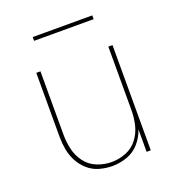

<svg xmlns="http://www.w3.org/2000/svg" viewBox="-128 -798 833 909"><g transform="rotate(-20 288.0 -343.5)"><path d="M285 8Q323 8 359.5 -5Q396 -18 421.5 -47.5Q447 -77 459 -113V0H480V-530H459V-210Q459 -173 450.5 -136.5Q442 -100 419 -69.5Q396 -39 360.5 -25Q325 -11 288 -11Q251 -11 215.5 -25Q180 -39 157 -69.5Q134 -100 125.5 -136.5Q117 -173 117 -210V-530H96V-210Q96 -177 101.5 -145Q107 -113 122.5 -83.5Q138 -54 163 -32Q188 -10 220 -1Q252 8 285 8ZM138 -676H438V-695H138Z"/></g></svg>

Font: Iosevka Sparkle Thin
Style: Regular
Weight: 100
Designer: Belleve Invis
Foundry: Belleve Invis
Version: Version 4.5.0; ttfautohint (v1.8.3)